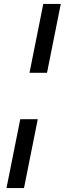

<svg xmlns="http://www.w3.org/2000/svg" viewBox="-20 -762 339 976"><path d="M130 -392 200 -742H289L219 -392ZM13 194 83 -156H172L102 194Z"/></svg>

Font: MOST Montserrat Medium
Style: Italic
Weight: 500
Italic angle: -11.3°
Designer: Julieta Ulanovsky
Foundry: Julieta Ulanovsky
Version: Version 8.000;March 11, 2024;FontCreator 15.0.0.2926 64-bit